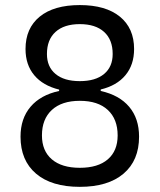

<svg xmlns="http://www.w3.org/2000/svg" viewBox="-20 -723 626 753"><path d="M293 9.8Q182.1 9.8 121.3 -42Q60.5 -93.8 60.5 -187Q60.5 -258.3 99.9 -304.4Q139.2 -350.6 211.9 -366.2V-371.6Q148.4 -387.2 114.3 -428Q80.1 -468.8 80.1 -530.8Q80.1 -612.3 135.7 -657.7Q191.4 -703.1 293 -703.1Q394.5 -703.1 450.2 -657.7Q505.9 -612.3 505.9 -530.8Q505.9 -468.8 471.9 -428Q438 -387.2 375 -372.1V-366.2Q447.8 -350.1 486.6 -304.2Q525.4 -258.3 525.4 -187Q525.4 -93.8 464.6 -42Q403.8 9.8 293 9.8ZM293 -64.9Q364.3 -64.9 402.8 -98.1Q441.4 -131.3 441.4 -191.9Q441.4 -255.9 402.8 -291.7Q364.3 -327.6 293 -327.6Q222.2 -327.6 183.3 -291.7Q144.5 -255.9 144.5 -191.9Q144.5 -131.3 183.3 -98.1Q222.2 -64.9 293 -64.9ZM293 -404.8Q354.5 -404.8 388.2 -432.9Q421.9 -460.9 421.9 -511.2Q421.9 -567.4 388.2 -597.9Q354.5 -628.4 293 -628.4Q231.4 -628.4 197.8 -597.9Q164.1 -567.4 164.1 -511.2Q164.1 -460.9 197.8 -432.9Q231.4 -404.8 293 -404.8Z"/></svg>

Font: Cascadia Mono SemiLight
Style: Regular
Weight: 350
Monospace: yes
Designer: Aaron Bell
Foundry: Saja Typeworks
Version: Version 2404.023; ttfautohint (v1.8.4)